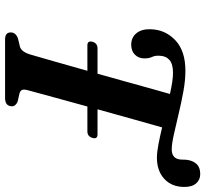

<svg xmlns="http://www.w3.org/2000/svg" viewBox="-46 -764 810 758"><g transform="rotate(90 359.0 -385.0)"><path d="M336 -89Q332 -74 335.2 -67Q338.5 -60 348.5 -57L381.5 -49.5Q400.5 -41 399.5 -26Q398.5 0 366.5 0H135.5Q107.5 0 108 -23Q108.5 -42.5 132 -51L163.5 -58.5Q184 -63.5 195 -99Q203 -126.5 220.8 -188.5Q238.5 -250.5 259.5 -325H159.5Q139.5 -325 145 -345.5Q151 -365 171 -365H271Q286.5 -420 301.5 -474Q316.5 -528 329.2 -574Q342 -620 351 -651Q326 -656.5 304.8 -659.8Q283.5 -663 267.5 -663Q232.5 -663 216.5 -648.8Q200.5 -634.5 200 -609Q199 -592.5 205 -579.8Q211 -567 210.5 -549.5Q210.5 -527.5 196 -512.8Q181.5 -498 156.5 -498Q128 -498 111 -518.8Q94 -539.5 95.5 -576Q97.5 -633.5 139.5 -672.8Q181.5 -712 260 -712Q297 -712 342 -703.8Q387 -695.5 431.5 -684.8Q476 -674 512.5 -666Q549 -658 569.5 -658Q601 -658 608 -683Q610.5 -692 610.2 -701.2Q610 -710.5 611.5 -721Q615 -743 628.2 -756.8Q641.5 -770.5 667.5 -770.5Q690 -770.5 704.2 -754Q718.5 -737.5 718 -706Q717.5 -657.5 686 -628.5Q654.5 -599.5 602.5 -599.5Q581 -599.5 549.8 -605.5Q518.5 -611.5 483 -620Q470 -574.5 450.8 -506Q431.5 -437.5 411.5 -365H510Q530.5 -365 524.5 -345.5Q519 -325 498.5 -325H400.5Q386 -272.5 373 -224.8Q360 -177 350.2 -141.5Q340.5 -106 336 -89Z"/></g></svg>

Font: Fraunces 72pt S050 SemiBold
Style: Italic
Weight: 600
Italic angle: -16°
Version: Version 1.000; ttfautohint (v1.8.3)